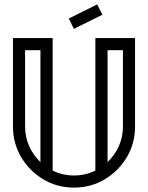

<svg xmlns="http://www.w3.org/2000/svg" viewBox="-20 -854 674 874"><path d="M164.1 -116.2V-625.5H94.2V-277.8Q94.2 -230 113 -188.5Q131.8 -147 164.1 -116.2ZM469.7 -116.2Q502 -147 520.8 -188.5Q539.6 -230 539.6 -277.8V-625.5H469.7ZM316.9 0Q240.2 0 177.2 -37.6Q114.3 -75.2 76.7 -138.2Q39.1 -201.2 39.1 -277.8V-680.7H219.7V-77.6Q264.6 -55.2 316.9 -55.2Q369.1 -55.2 414.1 -77.6V-680.7H594.7V-277.8Q594.7 -201.2 557.1 -138.2Q519.5 -75.2 456.5 -37.6Q393.6 0 316.9 0ZM316.4 -722.7 293 -769.5 422.4 -834 446.3 -787.1Z"/></svg>

Font: X Company
Style: Regular
Weight: 400
Designer: GGBotNet
Foundry: GGBotNet
Version: 0.90